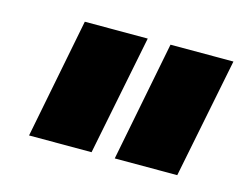

<svg xmlns="http://www.w3.org/2000/svg" viewBox="-54 -780 569 448"><g transform="rotate(15 230.5 -556.0)"><path d="M254 -701H102L45 -411H196ZM461 -701H309L252 -411H403Z"/></g></svg>

Font: Argentum Sans ExtraBold
Style: Italic
Weight: 800
Italic angle: -11.3°
Designer: Julieta Ulanovsky
Foundry: Julieta Ulanovsky
Version: Version 5.001;February 15, 2019;FontCreator 11.5.0.2425 64-b